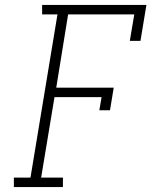

<svg xmlns="http://www.w3.org/2000/svg" viewBox="-20 -755 640 775"><path d="M36 0V-38H103L212 -697H150V-735H571L547 -590H504L522 -697H255L207 -401H439L424 -310H381L390 -363H200L146 -38H234V0Z"/></svg>

Font: Iosevka Curly Slab XLtExObl
Style: Regular
Weight: 200
Width: 7
Italic angle: -9°
Monospace: yes
Designer: Belleve Invis
Foundry: Belleve Invis
Version: Version 11.0.0; ttfautohint (v1.8.3)